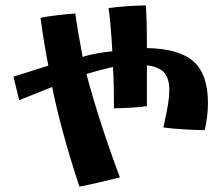

<svg xmlns="http://www.w3.org/2000/svg" viewBox="-20 -589 820 711"><path d="M173 -267 51 -218 30 -305 159 -346Q143 -427 130 -523Q153 -528 191 -532.5Q229 -537 259 -539Q267 -478 286 -378Q305 -385 337.5 -391Q370 -397 396 -399Q390 -505 382 -559Q409 -563 451 -566Q493 -569 520 -569Q524 -520 524 -411Q643 -409 696.5 -361.5Q750 -314 750 -208Q750 -157 738 -107Q710 -107 661 -110Q612 -113 585 -117Q598 -175 602.5 -204.5Q607 -234 607 -255Q607 -299 587.5 -320.5Q568 -342 524 -347V-196Q508 -193 469 -190.5Q430 -188 402 -188Q402 -294 398 -341Q346 -329 300 -315Q348 -135 424 68Q328 92 274 102Q207 -101 173 -267Z"/></svg>

Font: Otomanopee One
Style: Regular
Weight: 400
Designer: Das Ende der Wildnis
Foundry: Gutenberg Labo
Version: Version 3.005